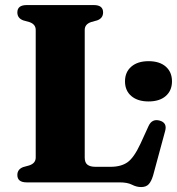

<svg xmlns="http://www.w3.org/2000/svg" viewBox="-20 -720 699 758"><path d="M363.5 -639.5 340 -633Q314.5 -624.5 314.5 -602V-98Q314.5 -78 325.2 -69.8Q336 -61.5 356.5 -61.5H417Q458 -61.5 483.5 -79.5Q509 -97.5 535 -153.5L566.5 -222.5Q580 -252 610 -244Q641 -235.5 632 -203L584.5 -27.5Q577.5 -4 567.2 7.2Q557 18.5 537 18.5Q519 18.5 501 9.2Q483 0 452.5 0H85.5Q48.5 0 48.5 -29Q48.5 -52 72 -60.5L95.5 -67Q121 -75.5 121 -98V-602Q121 -624.5 95.5 -633L72 -639.5Q48.5 -648 48.5 -671Q48.5 -700 85.5 -700H350.5Q387 -700 387 -671Q387 -648 363.5 -639.5ZM566.5 -319.5Q523.5 -319.5 498.5 -340.8Q473.5 -362 473.5 -399Q473.5 -435.5 498.5 -457Q523.5 -478.5 566.5 -478.5Q610 -478.5 634.5 -457Q659 -435.5 659 -399Q659 -362.5 634.5 -341Q610 -319.5 566.5 -319.5Z"/></svg>

Font: Fraunces 9pt
Style: Bold
Weight: 700
Version: Version 1.000;[b76b70a41]